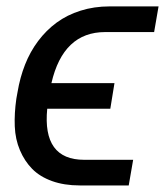

<svg xmlns="http://www.w3.org/2000/svg" viewBox="-20 -565 503 585"><path d="M236.5 -78.1H385.7L372.2 0H223Q175.4 0 138.5 -13.3Q101.6 -26.6 78.1 -50.4Q54.7 -74.2 40.7 -107.4Q26.6 -140.6 25 -180Q23.4 -219.5 29.8 -264.2L33.4 -284.1Q40.8 -328.8 56.3 -368.1Q71.7 -407.3 96.2 -440Q120.7 -472.7 152.5 -496.1Q184.3 -519.5 225.5 -532.5Q266.7 -545.5 313.9 -545.5H463.1L449.6 -467.3H300.4Q172.6 -467.3 136.7 -311.8H328.8L316.1 -233.7H123.9Q108.7 -78.1 236.5 -78.1Z"/></svg>

Font: Karasuma Gothic
Style: Italic
Weight: 400
Italic angle: -9.39999°
Designer: Rasmus Andersson / Ryoko Nishizuka
Foundry: Genbu
Version: Version 1.00